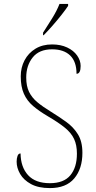

<svg xmlns="http://www.w3.org/2000/svg" viewBox="-20 -951 490 981"><path d="M235 10Q176 10 138.5 -10.5Q101 -31 83 -62Q65 -93 65 -125Q65 -141 69.5 -154Q74 -167 85 -167Q86 -97 123.5 -56Q161 -15 235 -15Q306 -15 339.5 -55.5Q373 -96 373 -166Q373 -210 358.5 -241Q344 -272 311.5 -298.5Q279 -325 226 -356Q180 -383 149 -409.5Q118 -436 102 -472Q86 -508 86 -561Q86 -606 105.5 -643Q125 -680 161 -702Q197 -724 246 -724Q290 -724 323 -708.5Q356 -693 374 -667.5Q392 -642 392 -614Q392 -574 371 -574Q371 -636 338.5 -667.5Q306 -699 246 -699Q180 -699 147 -657.5Q114 -616 114 -555Q114 -511 128.5 -481.5Q143 -452 170.5 -429Q198 -406 239 -381Q281 -355 318 -328.5Q355 -302 378 -265Q401 -228 401 -170Q401 -89 359.5 -39.5Q318 10 235 10ZM200 -784Q222 -818 246.5 -857.5Q271 -897 284 -931H328V-921Q317 -904 295 -876Q273 -848 248 -819.5Q223 -791 203 -771H200Z"/></svg>

Font: Noto Serif Lao SemiCondensed Thin
Style: Regular
Weight: 100
Width: 4
Designer: Monotype Design Team
Foundry: Monotype Imaging Inc.
Version: Version 2.003; ttfautohint (v1.8.4.7-5d5b)